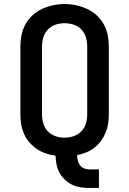

<svg xmlns="http://www.w3.org/2000/svg" viewBox="-20 -766 640 951"><path d="M420 165Q399 165 377.5 161.5Q356 158 336.5 148.5Q317 139 301 123.5Q285 108 274.5 89Q264 70 260 48.5Q256 27 255 5Q231 2 207 -6Q183 -14 162.5 -28Q142 -42 125.5 -61Q109 -80 99 -103Q89 -126 85 -150.5Q81 -175 81 -200V-535Q81 -564 86.5 -592Q92 -620 106 -645.5Q120 -671 141.5 -690.5Q163 -710 189 -722Q215 -734 243 -740Q271 -746 300 -746Q329 -746 357 -740Q385 -734 411 -722Q437 -710 458.5 -690.5Q480 -671 494 -645.5Q508 -620 513.5 -592Q519 -564 519 -535V-200Q519 -177 515.5 -153.5Q512 -130 503 -108.5Q494 -87 480 -68Q466 -49 447.5 -34.5Q429 -20 407 -11Q385 -2 362 2Q362 15 365 28Q368 41 375.5 51.5Q383 62 395 67.5Q407 73 420 73H470V165ZM300 -84Q323 -84 345 -91.5Q367 -99 383 -115.5Q399 -132 405.5 -154.5Q412 -177 412 -200V-535Q412 -558 405.5 -580.5Q399 -603 383 -620Q367 -637 344.5 -644Q322 -651 299 -651Q276 -651 254 -643.5Q232 -636 216.5 -619Q201 -602 194.5 -580Q188 -558 188 -535V-200Q188 -177 194.5 -154.5Q201 -132 217 -115.5Q233 -99 255 -91.5Q277 -84 300 -84Z"/></svg>

Font: Iosevka Slab Semibold Extended
Style: Regular
Weight: 600
Width: 7
Monospace: yes
Designer: Belleve Invis
Foundry: Belleve Invis
Version: Version 11.1.0; ttfautohint (v1.8.3)